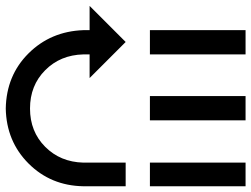

<svg xmlns="http://www.w3.org/2000/svg" viewBox="-20 -641 872 666"><path d="M500 5.1H831.8V-76.9H500ZM500 -223.6H831.8V-307.7H500ZM500 -452.3H831.8V-536.4H500ZM0 -264.6Q2.1 -379.5 79 -455.9Q155.9 -532.3 269.2 -536.4H290.8V-620.5L415.9 -495.4L290.8 -370.3V-452.3H269.2Q189.2 -450.3 136.7 -397.4Q84.1 -344.6 84.1 -264.6Q84.1 -184.6 136.7 -131.8Q189.2 -79 269.2 -76.9H415.9V5.1H269.2Q155.9 3.1 79 -73.8Q2.1 -150.8 0 -264.6Z"/></svg>

Font: FiraCode Nerd Font
Style: Regular
Weight: 400
Designer: Carrois Corporate, Edenspiekermann AG, Nikita Prokopov
Foundry: Carrois Corporate, Edenspiekermann AG, Nikita Prokopov
Version: Version 6.002;Nerd Fonts 2.2.2